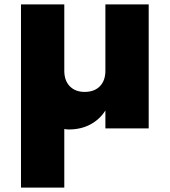

<svg xmlns="http://www.w3.org/2000/svg" viewBox="-20 -581 768 869"><path d="M653 -561V0H457V-81Q432 -41 389.5 -18Q347 5 291 5Q283 5 271 3V268H75V-561H271V-261Q271 -216 296 -190.5Q321 -165 363 -165Q407 -165 432 -190.5Q457 -216 457 -261V-561Z"/></svg>

Font: DVN-Poppins ExtBd
Style: Regular
Weight: 800
Designer: Ninad Kale (Devanagari), Jonny Pinhorn (Latin)
Foundry: Indian Type Foundry
Version: 4.004